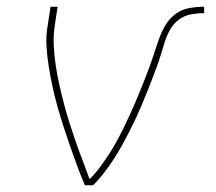

<svg xmlns="http://www.w3.org/2000/svg" viewBox="-20 -550 640 570"><path d="M232 0Q220 -28 209.5 -56.5Q199 -85 189 -113.5Q179 -142 169.5 -171.5Q160 -201 151.5 -230.5Q143 -260 136.5 -290Q130 -320 125 -350.5Q120 -381 118 -413Q116 -445 122 -477L130 -530H151L143 -477Q138 -446 139.5 -415.5Q141 -385 145.5 -355.5Q150 -326 156.5 -297Q163 -268 170.5 -239.5Q178 -211 187 -183Q196 -155 205.5 -127.5Q215 -100 225.5 -73Q236 -46 246 -18Q263 -35 277 -54Q291 -73 304 -93Q317 -113 328 -133.5Q339 -154 349 -174.5Q359 -195 368.5 -216Q378 -237 387 -258.5Q396 -280 404.5 -301.5Q413 -323 421 -344Q429 -365 436 -387Q443 -409 450.5 -430.5Q458 -452 469.5 -472.5Q481 -493 500 -507.5Q519 -522 541.5 -526Q564 -530 586 -530V-511Q567 -511 547.5 -507.5Q528 -504 511.5 -492Q495 -480 485 -462Q475 -444 469 -425Q463 -406 457.5 -387.5Q452 -369 445 -350.5Q438 -332 431 -313.5Q424 -295 416.5 -276.5Q409 -258 401.5 -240Q394 -222 385.5 -203.5Q377 -185 368 -167.5Q359 -150 349.5 -132Q340 -114 329.5 -96.5Q319 -79 307.5 -62.5Q296 -46 283.5 -30Q271 -14 256 0Z"/></svg>

Font: Iosevka Curly ThExObl
Style: Regular
Weight: 100
Width: 7
Italic angle: -9°
Monospace: yes
Designer: Belleve Invis
Foundry: Belleve Invis
Version: Version 11.1.0; ttfautohint (v1.8.3)